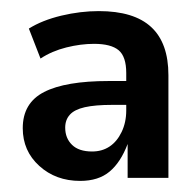

<svg xmlns="http://www.w3.org/2000/svg" viewBox="-20 -735 352 346"><path d="M124.5 -409Q80.5 -409 50.8 -436Q21 -463 21 -504Q21 -549.5 59.5 -569.2Q98 -589 176 -589H217V-546H182Q151.5 -546 132.8 -541.8Q114 -537.5 105.8 -528.2Q97.5 -519 97.5 -505Q97.5 -486 109.8 -474Q122 -462 146 -462Q164 -462 177.5 -471Q191 -480 199.2 -497.2Q207.5 -514.5 207.5 -536V-603.5Q207.5 -633 193.8 -644.5Q180 -656 149.5 -656Q125.5 -656 99.5 -649.5Q73.5 -643 53 -629.5L32 -683.5Q56 -698.5 90.5 -706.8Q125 -715 158 -715Q221.5 -715 252.5 -686.2Q283.5 -657.5 283.5 -599.5V-414.5H210V-475.5Q197.5 -442.5 177.5 -425.8Q157.5 -409 124.5 -409Z"/></svg>

Font: Nunito Sans 12pt ExtraLight SemiCondensed
Style: Regular
Weight: 200
Width: 4
Version: Version 3.101;gftools[0.9.27]